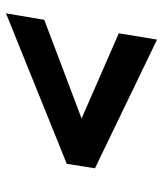

<svg xmlns="http://www.w3.org/2000/svg" viewBox="28 -595 544 640"><g transform="rotate(-90 300.0 -275.0)"><path d="M59 -230.5 74 -324.5 575.5 -527 554 -399.5 225 -275 509 -151 488 -23.5Z"/></g></svg>

Font: JuliaMono ExtraBoldItalic
Style: Regular
Weight: 800
Italic angle: -9°
Monospace: yes
Designer: cormullion
Foundry: corm
Version: Version 0.049; ttfautohint (v1.8.4)